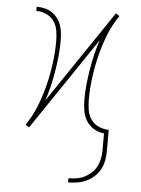

<svg xmlns="http://www.w3.org/2000/svg" viewBox="-53 -563 606 828"><g transform="rotate(5 250.0 -149.0)"><path d="M273 223V205Q291 205 309 202Q327 199 343 191Q359 183 372.5 170.5Q386 158 394 142Q402 126 405.5 108Q409 90 409 72V-1Q385 -3 364 -16Q343 -29 331 -49.5Q319 -70 315.5 -93.5Q312 -117 312 -141Q312 -174 315.5 -207Q319 -240 324.5 -272.5Q330 -305 337.5 -337Q345 -369 356 -400L85 1H84L77 -4L69 -9L71 -12Q98 -52 115.5 -97Q133 -142 144.5 -188.5Q156 -235 162.5 -283Q169 -331 169 -379Q169 -401 165.5 -423.5Q162 -446 149.5 -464.5Q137 -483 115.5 -492.5Q94 -502 72 -502V-520Q89 -520 106.5 -516Q124 -512 138.5 -502.5Q153 -493 163.5 -478.5Q174 -464 179.5 -447.5Q185 -431 186.5 -413.5Q188 -396 188 -379Q188 -346 184.5 -313Q181 -280 175.5 -247.5Q170 -215 162.5 -183Q155 -151 144 -120L415 -521H416L423 -516L431 -511L429 -508Q402 -468 384.5 -423Q367 -378 355.5 -331.5Q344 -285 337.5 -237Q331 -189 331 -141Q331 -119 334.5 -96.5Q338 -74 350.5 -55.5Q363 -37 384.5 -27.5Q406 -18 428 -18V72Q428 93 424.5 113Q421 133 411.5 151.5Q402 170 387 184Q372 198 353.5 207Q335 216 314.5 219.5Q294 223 273 223Z"/></g></svg>

Font: Iosevka Term Curly Thin
Style: Regular
Weight: 100
Designer: Belleve Invis
Foundry: Belleve Invis
Version: Version 32.3.0